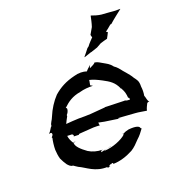

<svg xmlns="http://www.w3.org/2000/svg" viewBox="-129 -795 832 912"><g transform="rotate(-20 287.0 -339.5)"><path d="M53 -232C55 -233 58 -234 60 -234C63 -234 64 -232 64 -232C65 -232 67 -233 67 -233V-231C71 -220 60 -216 60 -211V-212L58 -211H60V-210H62C58 -194 55 -170 55 -151C56 -134 58 -119 62 -105C68 -92 75 -79 83 -68C89 -62 96 -52 109 -52C115 -47 123 -43 130 -38C164 -23 198 13 261 10C261 10 260 13 259 14C259 15 261 14 269 13H274C273 12 271 12 270 11C268 10 269 8 277 3C279 3 280 3 281 4C282 4 287 -3 291 2C292 3 292 5 292 6H293C327 5 361 -6 393 -23C411 -34 424 -48 439 -64C453 -76 465 -92 475 -106C475 -107 474 -109 471 -110C470 -120 453 -127 415 -123C405 -121 395 -118 386 -112C385 -113 383 -113 383 -114L382 -113C384 -112 385 -110 385 -108C364 -88 314 -68 274 -67C275 -68 275 -69 274 -70C269 -69 262 -67 258 -66C255 -65 257 -70 260 -73C262 -74 264 -74 266 -74V-75C240 -75 216 -82 197 -94C169 -114 148 -134 148 -152C148 -153 149 -154 149 -155C152 -156 155 -156 158 -156C155 -155 150 -153 148 -152C140 -164 133 -178 131 -194L155 -193C157 -192 165 -186 159 -181L185 -180C185 -182 189 -184 190 -184L262 -189C272 -189 284 -189 294 -188C293 -189 293 -193 292 -195C292 -198 292 -202 291 -203C300 -201 310 -199 321 -197L389 -187C390 -186 390 -185 391 -184L392 -185L389 -188C388 -189 388 -190 387 -191C396 -190 405 -190 415 -189L472 -185C490 -184 511 -179 528 -177C530 -188 537 -201 542 -211L548 -214H554C545 -219 545 -238 540 -248C543 -264 543 -280 541 -294C542 -324 533 -331 523 -345C516 -358 506 -369 498 -379C494 -384 489 -389 485 -394C476 -406 465 -420 452 -428C438 -447 424 -452 411 -460C398 -467 388 -475 374 -477L373 -478C371 -475 366 -471 362 -469C341 -459 340 -454 346 -469C346 -471 349 -473 349 -474V-475C348 -474 346 -471 344 -470C338 -465 327 -455 324 -450C307 -456 283 -457 260 -450C215 -439 183 -422 152 -395C129 -371 108 -338 95 -306C88 -287 77 -278 77 -265V-264C77 -263 76 -263 76 -263C70 -259 65 -243 53 -233ZM146 -249C151 -260 157 -271 163 -282V-284V-288C168 -293 176 -304 175 -317C173 -319 172 -321 170 -321C195 -345 219 -362 260 -369C281 -375 305 -377 326 -376V-377L316 -382C315 -383 320 -402 320 -408C339 -404 360 -394 379 -384C411 -367 432 -354 447 -320C447 -319 446 -319 446 -319C446 -319 446 -318 447 -318C447 -319 449 -319 449 -320C449 -320 449 -316 452 -313C460 -299 464 -284 465 -265C467 -266 472 -264 470 -254C463 -254 449 -255 446 -259C445 -258 443 -257 442 -258L377 -260H375C366 -260 356 -261 347 -261H346L345 -260L272 -254C263 -254 252 -253 243 -253H210C190 -252 166 -251 147 -249ZM159 -156H162V-157C161 -157 160 -156 159 -156ZM336 -518 337 -517C348 -521 360 -525 373 -529H375C375 -529 377 -530 377 -529L378 -530L408 -540L431 -553C444 -557 457 -561 467 -563V-564C472 -572 476 -581 481 -591C479 -593 476 -595 473 -596C483 -603 493 -611 504 -621L510 -622C531 -641 554 -658 574 -674V-675C558 -674 539 -675 523 -677L481 -680C464 -682 445 -688 432 -693L431 -692C428 -678 424 -658 418 -640L399 -607C400 -604 401 -596 403 -594C395 -585 381 -572 372 -559L364 -553C355 -541 345 -529 336 -518ZM269 -70C269 -70 280 -71 290 -73L275 -70C274 -71 272 -70 269 -70ZM290 -73C297 -74 304 -75 308 -76V-77C304 -76 297 -75 290 -73ZM465 -265V-264H464Z"/></g></svg>

Font: Charger Mayhem
Style: Obl
Weight: 400
Designer: Jasper
Foundry: Cannot Into Space Fonts
Version: Version 0.98